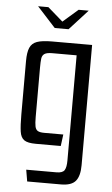

<svg xmlns="http://www.w3.org/2000/svg" viewBox="-56 -661 507 873"><g transform="rotate(5 198.0 -225.0)"><path d="M82 -624H129L198 -564L267 -624H313L229 -532H166ZM102 174 93 121H231Q259 121 267.5 107.5Q276 94 276 63V-417H165Q140 -417 129.5 -410Q119 -403 117 -388.5Q115 -374 115 -348V-121Q115 -93 118 -78.5Q121 -64 130.5 -58.5Q140 -53 160 -53H247L240 0H126Q89 0 73 -11Q57 -22 53 -49.5Q49 -77 49 -128V-371Q49 -410 58 -431.5Q67 -453 90.5 -461.5Q114 -470 159 -470H342V79Q342 128 323 151Q304 174 256 174Z"/></g></svg>

Font: Smooch Sans Thin Medium
Style: Regular
Weight: 500
Version: Version 1.010